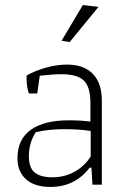

<svg xmlns="http://www.w3.org/2000/svg" viewBox="-20 -729 499 758"><path d="M223 -568 307 -709 369 -702 255 -563ZM49 -104Q49 -179 101.5 -216.5Q154 -254 251 -254Q299 -254 337 -249V-322Q337 -386 311 -411Q285 -436 223 -436Q189 -436 137 -430L127 -360H94Q85 -386 85 -417V-431Q117 -449 160 -461.5Q203 -474 245 -474Q311 -474 346.5 -437.5Q382 -401 382 -332V0H345L341 -67H334Q276 9 179 9Q116 9 82.5 -21.5Q49 -52 49 -104ZM338 -111V-212Q293 -219 233 -219Q171 -219 121 -207Q94 -164 94 -113Q94 -66 117.5 -47.5Q141 -29 187 -29Q234 -29 273.5 -50.5Q313 -72 338 -111Z"/></svg>

Font: Athiti Light
Style: Regular
Weight: 300
Designer: CadsonDemak Team
Foundry: CadsonDemak
Version: Version 1.032